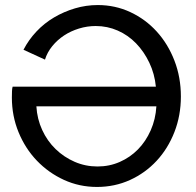

<svg xmlns="http://www.w3.org/2000/svg" viewBox="-20 -735 776 760"><path d="M364 5Q294 5 233 -23Q172 -51 126 -99Q80 -147 53.5 -211.5Q27 -276 27 -349Q27 -362 27.5 -374Q28 -386 30 -392H597Q592 -443 571 -487Q550 -531 518.5 -563.5Q487 -596 446 -614Q405 -632 359 -632Q325 -632 292.5 -622Q260 -612 233.5 -594.5Q207 -577 187 -552.5Q167 -528 158 -499L73 -538Q93 -577 124 -610Q155 -643 194 -666Q233 -689 277 -702Q321 -715 367 -715Q436 -715 496 -687Q556 -659 600.5 -610Q645 -561 670.5 -495Q696 -429 696 -353Q696 -278 670.5 -212.5Q645 -147 600 -98.5Q555 -50 494.5 -22.5Q434 5 364 5ZM366 -76Q413 -76 454 -94Q495 -112 526 -143.5Q557 -175 576.5 -219Q596 -263 599 -314H124Q127 -264 147 -220.5Q167 -177 200 -145Q233 -113 275.5 -94.5Q318 -76 366 -76Z"/></svg>

Font: Rising Sun
Style: Regular
Weight: 400
Designer: Matt McInerney, Pablo Impallari, Rodrigo Fuenzalida (Raleway font), Stephen Hutchings (Greek), Cristiano Sobral (main ch
Foundry: The Rising Sun Project Authors
Version: Version 4.327; ttfautohint (v1.8.4.7-5d5b-dirty)